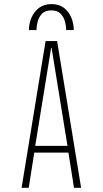

<svg xmlns="http://www.w3.org/2000/svg" viewBox="-20 -896 490 916"><path d="M367 0H333L306.5 -168H143.5L117 0H83L197.5 -700H252.5ZM224 -668 148 -200H302L226 -668ZM226 -876.5Q261.5 -876.5 285 -858.5Q308.5 -840.5 320.2 -812Q332 -783.5 332 -752.5H296Q296 -768 290.8 -790.2Q285.5 -812.5 270.2 -829.5Q255 -846.5 225 -846.5Q194.5 -846.5 179.2 -829.5Q164 -812.5 159 -790.2Q154 -768 154 -752.5H118Q118 -783.5 130.2 -812Q142.5 -840.5 166.5 -858.5Q190.5 -876.5 226 -876.5Z"/></svg>

Font: Trispace Condensed Thin
Style: Regular
Weight: 100
Width: 3
Designer: Tyler Finck
Foundry: Etcetera Type Company
Version: Version 1.210; ttfautohint (v1.8.3)